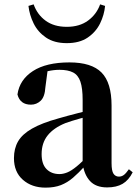

<svg xmlns="http://www.w3.org/2000/svg" viewBox="-20 -835 625 871"><path d="M186.6 16.2Q124.2 16.2 83.8 -19.4Q43.3 -54.9 43.3 -117.6Q43.3 -161.2 62 -193.6Q80.7 -226.1 125.1 -251.5Q169.6 -277 245.4 -297.9Q284.8 -309.4 334.4 -322Q384 -334.6 424 -344.4V-318.9Q384 -308.9 344 -297.6Q303.9 -286.4 277.1 -276.7Q223.3 -254.9 196.1 -220.6Q168.8 -186.4 168.8 -135.9Q168.8 -90.4 191.1 -67.9Q213.3 -45.3 250 -45.3Q266.3 -45.3 284.7 -52.6Q303.1 -59.9 327.4 -79.7Q351.8 -99.4 385.3 -135.5L400.8 -82.4H365.7Q336.6 -50.6 311.2 -28.7Q285.7 -6.8 256.4 4.7Q227 16.2 186.6 16.2ZM466.1 15.2Q414.6 15.2 387.9 -14.2Q361.2 -43.6 354.9 -94V-96.5V-381.4Q354.9 -434.7 344.8 -464.5Q334.7 -494.3 311.6 -506.3Q288.5 -518.3 250 -518.3Q224.4 -518.3 197.3 -512.2Q170.2 -506.1 133.8 -491.2L196.1 -516.3L185.9 -439.2Q183.3 -395.9 164.6 -378Q145.8 -360.2 120.3 -360.2Q71.1 -360.2 59.2 -406.5Q68.9 -473.5 129.4 -512.7Q189.9 -551.9 295.1 -551.9Q395.4 -551.9 440.7 -505.9Q486.1 -459.8 486.1 -356.2V-94.8Q486.1 -60.3 494.8 -47Q503.6 -33.8 519.7 -33.8Q531.3 -33.8 541.3 -40.9Q551.3 -48.1 564.7 -67.2L581.9 -53.4Q564 -17.5 536.2 -1.1Q508.4 15.2 466.1 15.2ZM109.1 -808.2 132.6 -815.2Q149 -768.8 187 -741.1Q225 -713.3 282.9 -713.3Q341.1 -713.3 379.7 -741.8Q418.2 -770.3 434.2 -815.2L456.7 -808.2Q452.9 -767.4 434 -728.7Q415.1 -690.1 378.1 -664.7Q341 -639.3 282.9 -639.3Q225.8 -639.3 188.6 -664.7Q151.5 -690.1 132.6 -728.7Q113.6 -767.4 109.1 -808.2Z"/></svg>

Font: Noto Serif JP
Style: Regular
Weight: 200
Designer: Ryoko NISHIZUKA 西塚涼子 (kana & ideographs); Frank Grießhammer (Latin, Greek & Cyrillic); Wenlong ZHANG 张文龙 (bopomofo); San
Foundry: Adobe
Version: Version 2.001;hotconv 1.1.0;makeotfexe 2.6.0